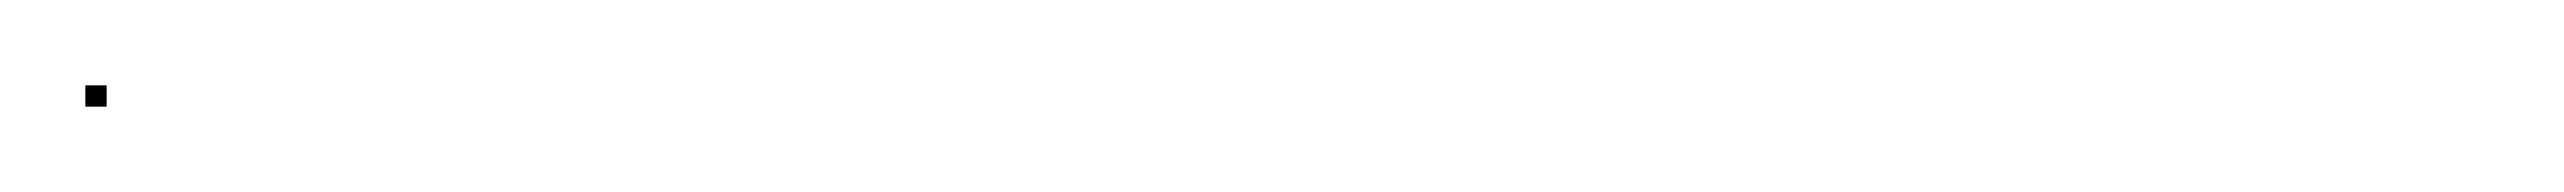

<svg xmlns="http://www.w3.org/2000/svg" viewBox="-22 -100 601 45"><path d="M-2 -75V-80H3V-75Z"/></svg>

Font: FRB American Cursive Just Beginnings
Style: Italic
Weight: 400
Italic angle: -25°
Version: Version 2.0;Modular Font Editor K font №1